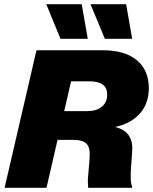

<svg xmlns="http://www.w3.org/2000/svg" viewBox="-20 -901 734 921"><path d="M372 -881 401 -715H270L202 -881ZM585 -881 614 -715H483L414 -881ZM2 0 155 -660H473Q578 -660 635.5 -613Q693 -566 694 -480Q694 -405 651.5 -357Q609 -309 536 -293L535 -291Q622 -269 614 -173Q613 -155 610.5 -124Q608 -93 607.5 -82.5Q607 -72 607 -54.5Q607 -37 608.5 -26.5Q610 -16 614 -5L613 0H403Q401 -29 401.5 -41.5Q402 -54 405.5 -89.5Q409 -125 410 -149Q413 -194 394.5 -212Q376 -230 334 -230H256L203 0ZM288 -368H398Q443 -368 469 -389.5Q495 -411 494 -449Q494 -511 408 -511H321Z"/></svg>

Font: Elaine Sans ExtraBold
Style: Italic
Weight: 800
Italic angle: -13°
Designer: Wei Huang
Foundry: Wei Huang
Version: Version 2.001;December 24, 2019;FontCreator 12.0.0.2547 64-b